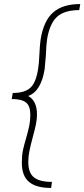

<svg xmlns="http://www.w3.org/2000/svg" viewBox="-20 -770 417 950"><path d="M88 35Q88 0 93.5 -26.5Q99 -53 110 -89Q120 -125 125 -149Q130 -173 130 -203Q130 -246 108.5 -263Q87 -280 38 -280L43 -310Q103 -310 131 -336.5Q159 -363 169 -432Q173 -456 175 -502Q177 -549 181 -575Q196 -668 243.5 -709Q291 -750 377 -750L372 -720Q299 -720 262.5 -687Q226 -654 213 -576Q209 -550 207 -497Q202 -436 201 -428Q183 -317 119 -295Q140 -285 151.5 -261.5Q163 -238 163 -204Q163 -180 157.5 -153.5Q152 -127 142 -91Q131 -50 125.5 -22.5Q120 5 120 32Q120 85 148 107.5Q176 130 237 130L233 160Q159 160 123.5 130Q88 100 88 35Z"/></svg>

Font: Thasadith
Style: Italic
Weight: 400
Italic angle: -9°
Designer: Cadson Demak Co.,Ltd.
Foundry: Cadson Demak Co.,Ltd.
Version: Version 1.000; ttfautohint (v1.6)